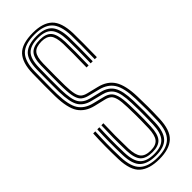

<svg xmlns="http://www.w3.org/2000/svg" viewBox="-266 -837 873 873"><g transform="rotate(-45 170.5 -400.0)"><path d="M172 -37.8Q131 -37.8 112.9 -57.6Q94.8 -77.5 93 -126.5Q91.8 -173.2 92.1 -211.6Q92.5 -250 94 -289H107Q105.5 -246.2 105.2 -210.5Q105 -174.8 106.2 -127Q107.8 -84.5 122.2 -66.6Q136.8 -48.8 172 -48.8Q205.5 -48.8 220 -66.5Q234.5 -84.2 236 -127.2Q236.8 -154.5 237.1 -174.1Q237.5 -193.8 237.2 -213.9Q237 -234 236.2 -263Q235.2 -300.8 230.1 -320.2Q225 -339.8 215 -347.9Q205 -356 189.5 -359.8L135 -372.8Q86.5 -384.5 63.5 -419.1Q40.5 -453.8 38.8 -531.2Q38 -561.8 38.5 -601.1Q39 -640.5 39.5 -676.5Q40.8 -743.8 70.2 -775.2Q99.8 -806.8 171.5 -806.8Q234.8 -806.8 265.8 -777.4Q296.8 -748 299.2 -675.8Q299.8 -653.2 299.6 -609.5Q299.5 -565.8 298.5 -522.5H285.2Q286.2 -566.8 286.5 -609.1Q286.8 -651.5 286 -675Q283.8 -741.2 256.4 -768.5Q229 -795.8 171.5 -795.8Q108.5 -795.8 81.2 -768.1Q54 -740.5 52.8 -675.8Q52.2 -635.8 51.8 -599.5Q51.2 -563.2 52 -531.5Q53.8 -458.5 74.1 -427.5Q94.5 -396.5 138.2 -385.8L192.8 -372.2Q211 -368 223.2 -358.2Q235.5 -348.5 242 -326.5Q248.5 -304.5 249.5 -263.2Q250.2 -235.8 250.5 -215.8Q250.8 -195.8 250.5 -175.5Q250.2 -155.2 249.2 -127Q247.5 -78.2 229.9 -58Q212.2 -37.8 172 -37.8ZM172 -15.5Q119.8 -15.5 94.1 -39.6Q68.5 -63.8 66.5 -125.8Q65.2 -169 65.6 -210.6Q66 -252.2 67.8 -289H81Q79.2 -253.2 78.8 -215.5Q78.2 -177.8 79.8 -125.8Q81.8 -71.2 103.2 -48.9Q124.8 -26.5 172 -26.5Q219 -26.5 239.9 -49.5Q260.8 -72.5 262.5 -126Q263.2 -152 263.6 -171.9Q264 -191.8 263.9 -212.9Q263.8 -234 262.8 -263.8Q261 -327.5 245.2 -352.4Q229.5 -377.2 195.8 -385.2L141.5 -398.8Q102 -408.2 84.4 -436Q66.8 -463.8 65.2 -532Q64.8 -549.5 64.9 -575.5Q65 -601.5 65.2 -628.5Q65.5 -655.5 65.8 -675.5Q66.8 -737.2 92.6 -760.9Q118.5 -784.5 171.5 -784.5Q223.8 -784.5 247.2 -759.5Q270.8 -734.5 272.8 -674.8Q273.5 -651.2 273.2 -609.1Q273 -567 272 -522.5H258.8Q259.8 -564.8 260 -607.4Q260.2 -650 259.5 -674.2Q257.8 -728.2 237.5 -750.9Q217.2 -773.5 171.5 -773.5Q123.5 -773.5 101.8 -751.9Q80 -730.2 79 -675.2Q78.5 -642.2 78.1 -601.4Q77.8 -560.5 78.5 -532.5Q80 -467.5 95.4 -443.5Q110.8 -419.5 144.8 -411.2L198.8 -398.2Q239 -388.5 256.6 -359.1Q274.2 -329.8 276 -264.2Q277.2 -225.8 277.2 -196.8Q277.2 -167.8 275.8 -125.8Q273.8 -66.8 249.8 -41.1Q225.8 -15.5 172 -15.5ZM172 6.8Q108 6.8 75.2 -22.1Q42.5 -51 40 -125Q37.2 -211.5 41.5 -289H54.8Q52.8 -249.5 52.2 -211.4Q51.8 -173.2 53.2 -125.2Q55.5 -58.2 84.2 -31.2Q113 -4.2 172 -4.2Q230.5 -4.2 258.6 -31.8Q286.8 -59.2 289 -125.2Q290.2 -162 290.4 -190.4Q290.5 -218.8 289.2 -264.8Q287.2 -336 266.5 -368.1Q245.8 -400.2 202 -411.2L148.2 -424.8Q129.5 -429.2 117.2 -438.8Q105 -448.2 98.8 -469.9Q92.5 -491.5 91.8 -532.8Q91 -558.5 91.5 -598.5Q92 -638.5 92.2 -674.8Q93 -724.5 111.8 -743.4Q130.5 -762.2 171.5 -762.2Q210.5 -762.2 227.5 -742.4Q244.5 -722.5 246.2 -673.8Q247 -650 246.8 -608.6Q246.5 -567.2 245.5 -522.5H232.2Q233.2 -568.2 233.5 -608.9Q233.8 -649.5 233 -673.2Q231.5 -717.8 217.2 -734.5Q203 -751.2 171.5 -751.2Q135.2 -751.2 120.8 -734.1Q106.2 -717 105.5 -674.2Q105 -632 104.6 -596.1Q104.2 -560.2 105 -533Q105.8 -496 110.5 -476.8Q115.2 -457.5 125.1 -449.2Q135 -441 151.5 -437L205 -423.8Q255.2 -411.8 277.9 -375.1Q300.5 -338.5 302.5 -265.2Q303.5 -228.5 303.6 -199.6Q303.8 -170.8 302.2 -124.8Q299.8 -51.8 267.8 -22.5Q235.8 6.8 172 6.8Z"/></g></svg>

Font: Big Shoulders Inline Display
Style: Regular
Weight: 400
Designer: Patric King
Foundry: XO Type Co
Version: Version 1.000